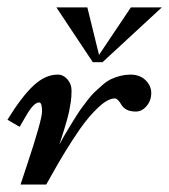

<svg xmlns="http://www.w3.org/2000/svg" viewBox="-40 -495 454 515"><path d="M268.1 -231Q249.5 -231 224.1 -207.3Q198.7 -183.6 174.8 -149.4Q136.7 -94.7 97.2 -23.4L84 0H15.1Q15.1 0 30.3 -45.9Q72.8 -172.9 72.8 -196.5Q72.8 -220.2 64.9 -220.2Q50.8 -220.2 31.2 -186.5Q26.9 -178.7 23.9 -174.1Q21 -169.4 17.3 -162.8Q13.7 -156.2 12.7 -154.8L-20 -173.8Q18.1 -235.8 49.8 -265.4Q81.5 -294.9 114.7 -294.9Q129.9 -294.9 140.9 -282.2Q151.9 -269.5 151.9 -252.2Q151.9 -234.9 149.9 -221.4Q147.9 -208 145.5 -196.8Q143.1 -185.5 138.7 -169.9Q134.3 -154.3 131.6 -146Q128.9 -137.7 124.5 -123.5Q120.1 -109.4 119.1 -106.9Q127.9 -124.5 148.9 -158.7Q169.9 -192.9 176.3 -201.7Q182.6 -210.4 193.8 -225.1Q205.1 -239.7 213.6 -247.8Q222.2 -255.9 234.1 -266.4Q246.1 -276.9 256.8 -282.2Q284.2 -294.9 309.6 -294.9Q335 -294.9 350.3 -280Q365.7 -265.1 365.7 -245.4Q365.7 -225.6 353.3 -210.7Q340.8 -195.8 324.5 -195.8Q308.1 -195.8 298.8 -201.4Q289.6 -207 286.1 -213.4Q275.9 -231 268.1 -231ZM234.9 -328.1H209L111.3 -475.1H194.3L225.6 -347.7L311 -475.1H394Z"/></svg>

Font: Niconne
Style: Regular
Weight: 400
Designer: Vernon Adams
Foundry: Vernon Adams
Version: Version 1.002